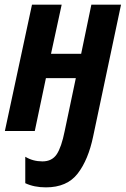

<svg xmlns="http://www.w3.org/2000/svg" viewBox="-20 -565 544 828"><path d="M178 243Q127 243 89 225V111Q122 131 163 131Q204 131 224.5 100.5Q245 70 259 0L307 -228H178L130 0H1L118 -545H246L200 -333H330L374 -545H502L382 22Q361 124 315 183.5Q269 243 178 243Z"/></svg>

Font: Noto Sans Condensed
Style: Bold Italic
Weight: 700
Width: 3
Italic angle: -12°
Designer: Monotype Design Team
Foundry: Monotype Imaging Inc.
Version: Version 2.013; ttfautohint (v1.8.4.7-5d5b)